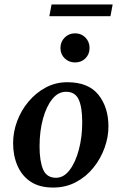

<svg xmlns="http://www.w3.org/2000/svg" viewBox="-20 -834 548 864"><path d="M219 10Q158 10 118.5 -16Q79 -42 59 -87.5Q39 -133 39 -190Q39 -240 57 -288.5Q75 -337 108 -376.5Q141 -416 185.5 -440Q230 -464 283 -464Q378 -464 423 -407.5Q468 -351 468 -265Q468 -217 450.5 -168.5Q433 -120 400.5 -79.5Q368 -39 322 -14.5Q276 10 219 10ZM232 -34Q267 -34 293.5 -69Q320 -104 335 -161Q350 -218 350 -284Q350 -352 334 -386.5Q318 -421 277 -421Q242 -421 215.5 -388.5Q189 -356 173.5 -300Q158 -244 158 -175Q158 -109 174 -71.5Q190 -34 232 -34ZM318 -553Q290 -553 271 -571.5Q252 -590 252 -618Q252 -646 271 -665Q290 -684 318 -684Q346 -684 364.5 -665Q383 -646 383 -618Q383 -590 364.5 -571.5Q346 -553 318 -553ZM202 -761 212 -814H487L477 -761Z"/></svg>

Font: Spectral SemiBold
Style: Italic
Weight: 600
Italic angle: -10°
Designer: Jean-Baptiste Levee
Foundry: Production Type
Version: Version 2.001